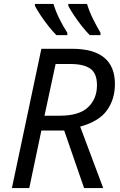

<svg xmlns="http://www.w3.org/2000/svg" viewBox="-20 -964 613 984"><path d="M41 0 192 -714H349Q569 -714 569 -533Q569 -456 528.5 -399Q488 -342 391 -315L509 0H411L309 -295H192L130 0ZM208 -371H286Q386 -371 431.5 -414.5Q477 -458 477 -527Q477 -588 443 -612Q409 -636 341 -636H265ZM440 -784Q421 -803 399.5 -830Q378 -857 359.5 -885Q341 -913 330 -934V-944H426Q437 -907 456 -868.5Q475 -830 495 -796V-784ZM269 -784Q250 -803 228.5 -830Q207 -857 188.5 -885Q170 -913 159 -934V-944H254Q265 -907 284 -868.5Q303 -830 325 -796V-784Z"/></svg>

Font: Noto IKEA Latin
Style: Italic
Weight: 400
Italic angle: -12°
Designer: Monotype Design Team
Foundry: Monotype Imaging Inc.
Version: Version 1.0